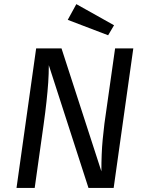

<svg xmlns="http://www.w3.org/2000/svg" viewBox="-20 -928 717 948"><path d="M548.3 -689.1H638.2L541.2 0H416.9L221 -606.2Q221 -564.2 218.1 -520.7Q215.1 -477.1 209.6 -426.6Q204.2 -376 195.2 -312L151.3 0H61.5L158.5 -689.1H283.7L480.6 -81.9Q480.6 -127.9 482.1 -165Q483.5 -202.1 487 -238.7Q490.5 -275.4 495.6 -317.6ZM314.5 -830 356.9 -907.6 543.1 -803.3 513.9 -753.9Z"/></svg>

Font: Fira Sans Variable
Style: Italic
Weight: 397
Italic angle: -8°
Designer: Carrois Corporate & Edenspiekermann AG
Foundry: Carrois Corporate GbR & Edenspiekermann AG
Version: Version 4.202